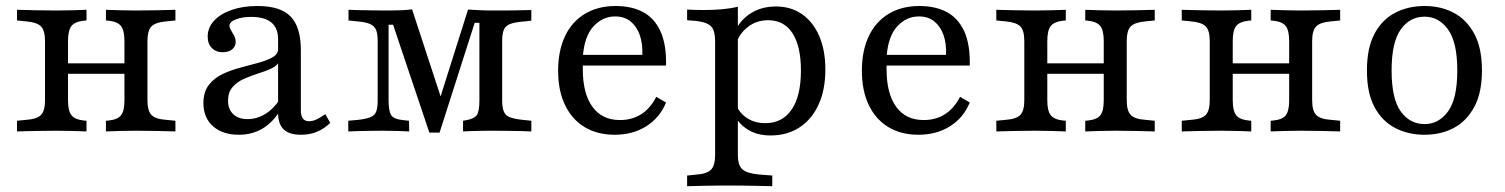

<svg xmlns="http://www.w3.org/2000/svg" viewBox="-20 -447 5120 653"><path d="M442.7 -2.4Q412.1 -2.4 388.3 -1.6Q364.5 -0.8 340.3 0V-36.3L349.2 -37.1Q380.6 -40.3 391.9 -55.2Q403.2 -70.2 403.2 -105.6V-206.5H481.5V-105.6Q481.5 -70.2 495.2 -56Q508.9 -41.9 544.4 -39.5L576.6 -36.3V0Q544.4 -0.8 513.7 -1.6Q483.1 -2.4 442.7 -2.4ZM171.8 -2.4Q131.5 -2.4 100.8 -1.6Q70.2 -0.8 37.9 0V-36.3L70.2 -39.5Q105.6 -41.9 119.4 -56Q133.1 -70.2 133.1 -105.6V-307.3Q133.1 -343.5 119.4 -357.3Q105.6 -371 70.2 -374.2L37.9 -377.4V-413.7Q70.2 -412.9 100.8 -412.1Q131.5 -411.3 171.8 -411.3Q202.4 -411.3 226.2 -412.1Q250 -412.9 274.2 -413.7V-377.4L265.3 -376.6Q234.7 -373.4 223 -358.5Q211.3 -343.5 211.3 -307.3V-105.6Q211.3 -70.2 223 -55.2Q234.7 -40.3 265.3 -37.1L274.2 -36.3V0Q250 -0.8 226.2 -1.6Q202.4 -2.4 171.8 -2.4ZM403.2 -206.5V-307.3Q403.2 -343.5 391.5 -358.5Q379.8 -373.4 349.2 -376.6L340.3 -377.4V-413.7Q364.5 -412.9 388.3 -412.1Q412.1 -411.3 442.7 -411.3Q483.1 -411.3 513.7 -412.1Q544.4 -412.9 576.6 -413.7V-377.4L544.4 -374.2Q508.9 -371 495.2 -357.3Q481.5 -343.5 481.5 -307.3V-206.5ZM182.3 -196V-231.5H432.3V-196Z M925.8 -206.5V-313.7Q925.8 -351.6 902.8 -370.6Q879.8 -389.5 834.7 -389.5Q803.2 -389.5 781.9 -381Q760.5 -372.6 760.5 -359.7Q760.5 -352.4 765.7 -344Q771 -335.5 776.2 -325.8Q781.5 -316.1 781.5 -304.8Q781.5 -288.7 769.4 -279Q757.3 -269.4 737.1 -269.4Q714.5 -269.4 700.4 -283.9Q686.3 -298.4 686.3 -322.6Q686.3 -353.2 708.1 -376.6Q729.8 -400 768.1 -413.3Q806.5 -426.6 855.6 -426.6Q933.9 -426.6 968.5 -390.7Q1003.2 -354.8 1003.2 -276.6V-206.5ZM792.7 11.3Q737.1 11.3 704.4 -17.7Q671.8 -46.8 671.8 -96Q671.8 -133.9 689.9 -157.7Q708.1 -181.5 737.1 -195.2Q766.1 -208.9 798.8 -217.3Q831.5 -225.8 860.5 -233.9Q889.5 -241.9 908.1 -252.8Q926.6 -263.7 926.6 -283.9L929.8 -238.7Q923.4 -223.4 903.2 -214.1Q883.1 -204.8 858.5 -197.2Q833.9 -189.5 810.1 -179Q786.3 -168.5 771 -150.8Q755.6 -133.1 755.6 -104.8Q755.6 -75.8 773 -58.9Q790.3 -41.9 821.8 -41.9Q854 -41.9 882.7 -59.7Q911.3 -77.4 933.1 -111.3V-71.8Q907.3 -29.8 872.2 -9.3Q837.1 11.3 792.7 11.3ZM1003.2 -72.6Q1003.2 -53.2 1010.1 -44Q1016.9 -34.7 1030.6 -34.7Q1044.4 -34.7 1058.1 -41.5Q1071.8 -48.4 1086.3 -58.9L1103.2 -29Q1082.3 -8.9 1058.1 1.2Q1033.9 11.3 1003.2 11.3Q963.7 11.3 944.8 -6.9Q925.8 -25 925.8 -62.9V-206.5H1003.2Z M1301.6 -105.6Q1301.6 -69.4 1310.5 -55.2Q1319.4 -41.1 1355.6 -37.9L1371 -36.3L1371.8 0Q1356.5 -0.8 1331.5 -1.6Q1306.5 -2.4 1283.1 -2.4Q1262.9 -2.4 1240.7 -2Q1218.5 -1.6 1198.4 -1.2Q1178.2 -0.8 1164.5 0V-36.3L1199.2 -39.5Q1226.6 -42.7 1240.7 -48.8Q1254.8 -54.8 1259.7 -68.1Q1264.5 -81.5 1264.5 -105.6V-308.1Q1264.5 -332.3 1258.9 -345.6Q1253.2 -358.9 1238.7 -365.3Q1224.2 -371.8 1196 -374.2L1165.3 -377.4V-413.7Q1179.8 -412.9 1201.6 -412.5Q1223.4 -412.1 1248 -411.7Q1272.6 -411.3 1296 -411.3H1300Q1323.4 -411.3 1343.5 -412.1Q1363.7 -412.9 1381.5 -415.3L1489.5 -85.5L1465.3 -77.4L1571.8 -414.5Q1590.3 -413.7 1608.5 -412.5Q1626.6 -411.3 1646 -411.3H1656.5Q1679.8 -411.3 1704.4 -411.3Q1729 -411.3 1750.8 -412.1Q1772.6 -412.9 1787.1 -412.9V-376.6L1756.5 -373.4Q1728.2 -371 1713.7 -364.9Q1699.2 -358.9 1693.5 -345.6Q1687.9 -332.3 1687.9 -308.1V-105.6Q1687.9 -81.5 1693.5 -67.7Q1699.2 -54 1713.7 -48.4Q1728.2 -42.7 1756.5 -39.5L1787.1 -36.3V0Q1772.6 -0.8 1750.8 -1.2Q1729 -1.6 1704.4 -2Q1679.8 -2.4 1655.6 -2.4H1649.2H1647.6Q1630.6 -2.4 1613.3 -2Q1596 -1.6 1580.6 -1.2Q1565.3 -0.8 1554.8 0V-36.3L1563.7 -37.9Q1592.7 -42.7 1601.6 -55.6Q1610.5 -68.5 1610.5 -105.6V-369.4H1594.4L1475 4H1440.3L1316.9 -362.9H1301.6Z M2070.2 11.3Q2011.3 11.3 1968.1 -14.9Q1925 -41.1 1901.6 -89.9Q1878.2 -138.7 1878.2 -206.5Q1878.2 -274.2 1901.6 -323.8Q1925 -373.4 1969.4 -400Q2013.7 -426.6 2074.2 -426.6Q2128.2 -426.6 2166.9 -406Q2205.6 -385.5 2226.2 -340.7Q2246.8 -296 2245.2 -224.2H1929.8L1929 -260.5H2164.5Q2166.1 -298.4 2156 -327.4Q2146 -356.5 2125 -373.8Q2104 -391.1 2071.8 -391.1Q2029.8 -391.1 1998.4 -357.3Q1966.9 -323.4 1962.1 -251.6L1962.9 -249.2Q1962.1 -241.1 1962.1 -231.9Q1962.1 -222.6 1962.1 -212.1Q1962.1 -129 1994.8 -83.9Q2027.4 -38.7 2088.7 -38.7Q2129 -38.7 2160.1 -58.1Q2191.1 -77.4 2212.1 -117.7L2245.2 -98.4Q2224.2 -46.8 2178.2 -17.7Q2132.3 11.3 2070.2 11.3Z M2450.8 183.9Q2410.5 183.9 2379.4 184.7Q2348.4 185.5 2316.9 186.3V150L2348.4 146.8Q2383.9 144.4 2398 130.2Q2412.1 116.1 2412.1 80.6V-206.5H2489.5V80.6Q2489.5 104 2496.4 117.7Q2503.2 131.5 2520.2 137.9Q2537.1 144.4 2565.3 146.8L2606.5 150V186.3Q2582.3 185.5 2558.1 185.1Q2533.9 184.7 2508.1 184.3Q2482.3 183.9 2450.8 183.9ZM2619.4 -425Q2670.2 -425 2708.1 -398.4Q2746 -371.8 2766.5 -323.8Q2787.1 -275.8 2787.1 -210.5Q2787.1 -141.9 2764.1 -91.5Q2741.1 -41.1 2699.2 -13.7Q2657.3 13.7 2600.8 13.7Q2554 13.7 2521.8 -7.3Q2489.5 -28.2 2473.4 -62.9L2484.7 -88.7Q2495.2 -62.1 2521 -45.2Q2546.8 -28.2 2583.1 -28.2Q2641.1 -28.2 2672.6 -74.6Q2704 -121 2704 -207.3Q2704 -289.5 2675.4 -333.9Q2646.8 -378.2 2592.7 -378.2Q2553.2 -378.2 2523.8 -355.6Q2494.4 -333.1 2482.3 -296L2472.6 -320.2Q2486.3 -367.7 2525.4 -396.4Q2564.5 -425 2619.4 -425ZM2412.1 -206.5V-307.3Q2412.1 -343.5 2398 -357.7Q2383.9 -371.8 2347.6 -375.8L2316.9 -378.2V-414.5Q2331.5 -413.7 2344.8 -413.3Q2358.1 -412.9 2373.4 -412.9Q2408.1 -412.9 2437.5 -415.7Q2466.9 -418.5 2489.5 -424.2V-414.5V-206.5Z M3103.2 11.3Q3044.4 11.3 3001.2 -14.9Q2958.1 -41.1 2934.7 -89.9Q2911.3 -138.7 2911.3 -206.5Q2911.3 -274.2 2934.7 -323.8Q2958.1 -373.4 3002.4 -400Q3046.8 -426.6 3107.3 -426.6Q3161.3 -426.6 3200 -406Q3238.7 -385.5 3259.3 -340.7Q3279.8 -296 3278.2 -224.2H2962.9L2962.1 -260.5H3197.6Q3199.2 -298.4 3189.1 -327.4Q3179 -356.5 3158.1 -373.8Q3137.1 -391.1 3104.8 -391.1Q3062.9 -391.1 3031.5 -357.3Q3000 -323.4 2995.2 -251.6L2996 -249.2Q2995.2 -241.1 2995.2 -231.9Q2995.2 -222.6 2995.2 -212.1Q2995.2 -129 3027.8 -83.9Q3060.5 -38.7 3121.8 -38.7Q3162.1 -38.7 3193.1 -58.1Q3224.2 -77.4 3245.2 -117.7L3278.2 -98.4Q3257.3 -46.8 3211.3 -17.7Q3165.3 11.3 3103.2 11.3Z M3773.4 -2.4Q3742.7 -2.4 3719 -1.6Q3695.2 -0.8 3671 0V-36.3L3679.8 -37.1Q3711.3 -40.3 3722.6 -55.2Q3733.9 -70.2 3733.9 -105.6V-206.5H3812.1V-105.6Q3812.1 -70.2 3825.8 -56Q3839.5 -41.9 3875 -39.5L3907.3 -36.3V0Q3875 -0.8 3844.4 -1.6Q3813.7 -2.4 3773.4 -2.4ZM3502.4 -2.4Q3462.1 -2.4 3431.5 -1.6Q3400.8 -0.8 3368.5 0V-36.3L3400.8 -39.5Q3436.3 -41.9 3450 -56Q3463.7 -70.2 3463.7 -105.6V-307.3Q3463.7 -343.5 3450 -357.3Q3436.3 -371 3400.8 -374.2L3368.5 -377.4V-413.7Q3400.8 -412.9 3431.5 -412.1Q3462.1 -411.3 3502.4 -411.3Q3533.1 -411.3 3556.9 -412.1Q3580.6 -412.9 3604.8 -413.7V-377.4L3596 -376.6Q3565.3 -373.4 3553.6 -358.5Q3541.9 -343.5 3541.9 -307.3V-105.6Q3541.9 -70.2 3553.6 -55.2Q3565.3 -40.3 3596 -37.1L3604.8 -36.3V0Q3580.6 -0.8 3556.9 -1.6Q3533.1 -2.4 3502.4 -2.4ZM3733.9 -206.5V-307.3Q3733.9 -343.5 3722.2 -358.5Q3710.5 -373.4 3679.8 -376.6L3671 -377.4V-413.7Q3695.2 -412.9 3719 -412.1Q3742.7 -411.3 3773.4 -411.3Q3813.7 -411.3 3844.4 -412.1Q3875 -412.9 3907.3 -413.7V-377.4L3875 -374.2Q3839.5 -371 3825.8 -357.3Q3812.1 -343.5 3812.1 -307.3V-206.5ZM3512.9 -196V-231.5H3762.9V-196Z M4404 -2.4Q4373.4 -2.4 4349.6 -1.6Q4325.8 -0.8 4301.6 0V-36.3L4310.5 -37.1Q4341.9 -40.3 4353.2 -55.2Q4364.5 -70.2 4364.5 -105.6V-206.5H4442.7V-105.6Q4442.7 -70.2 4456.5 -56Q4470.2 -41.9 4505.6 -39.5L4537.9 -36.3V0Q4505.6 -0.8 4475 -1.6Q4444.4 -2.4 4404 -2.4ZM4133.1 -2.4Q4092.7 -2.4 4062.1 -1.6Q4031.5 -0.8 3999.2 0V-36.3L4031.5 -39.5Q4066.9 -41.9 4080.6 -56Q4094.4 -70.2 4094.4 -105.6V-307.3Q4094.4 -343.5 4080.6 -357.3Q4066.9 -371 4031.5 -374.2L3999.2 -377.4V-413.7Q4031.5 -412.9 4062.1 -412.1Q4092.7 -411.3 4133.1 -411.3Q4163.7 -411.3 4187.5 -412.1Q4211.3 -412.9 4235.5 -413.7V-377.4L4226.6 -376.6Q4196 -373.4 4184.3 -358.5Q4172.6 -343.5 4172.6 -307.3V-105.6Q4172.6 -70.2 4184.3 -55.2Q4196 -40.3 4226.6 -37.1L4235.5 -36.3V0Q4211.3 -0.8 4187.5 -1.6Q4163.7 -2.4 4133.1 -2.4ZM4364.5 -206.5V-307.3Q4364.5 -343.5 4352.8 -358.5Q4341.1 -373.4 4310.5 -376.6L4301.6 -377.4V-413.7Q4325.8 -412.9 4349.6 -412.1Q4373.4 -411.3 4404 -411.3Q4444.4 -411.3 4475 -412.1Q4505.6 -412.9 4537.9 -413.7V-377.4L4505.6 -374.2Q4470.2 -371 4456.5 -357.3Q4442.7 -343.5 4442.7 -307.3V-206.5ZM4143.5 -196V-231.5H4393.5V-196Z M4824.2 11.3Q4769.4 11.3 4725 -11.7Q4680.6 -34.7 4654.8 -82.7Q4629 -130.6 4629 -207.3Q4629 -283.9 4654.8 -332.3Q4680.6 -380.6 4725 -403.6Q4769.4 -426.6 4825 -426.6Q4880.6 -426.6 4924.2 -403.6Q4967.7 -380.6 4994 -332.3Q5020.2 -283.9 5020.2 -207.3Q5020.2 -131.5 4994 -83.1Q4967.7 -34.7 4924.2 -11.7Q4880.6 11.3 4824.2 11.3ZM4825 -25Q4873.4 -25 4904.8 -68.1Q4936.3 -111.3 4936.3 -207.3Q4936.3 -303.2 4904.8 -346.8Q4873.4 -390.3 4825 -390.3Q4775 -390.3 4744 -346.8Q4712.9 -303.2 4712.9 -207.3Q4712.9 -111.3 4744 -68.1Q4775 -25 4825 -25Z"/></svg>

Font: Playfair 9pt
Style: Regular
Weight: 400
Designer: Claus Eggers Sørensen
Foundry: Claus Eggers Sørensen
Version: Version 2.203